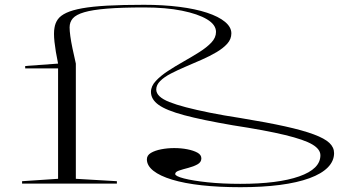

<svg xmlns="http://www.w3.org/2000/svg" viewBox="-20 -765 1435 800"><path d="M982 15Q892 15 820 7Q748 -1 697 -16.5Q646 -32 619 -53.5Q592 -75 592 -101Q592 -118 609 -128Q626 -138 652 -143Q678 -148 706 -148Q735 -148 760.5 -143Q786 -138 802.5 -129Q819 -120 819 -105Q819 -89 802.5 -80Q786 -71 764.5 -65.5Q743 -60 726.5 -54.5Q710 -49 710 -40Q710 -31 746.5 -21.5Q783 -12 844.5 -5.5Q906 1 981 1Q1138 1 1226.5 -30Q1315 -61 1315 -118Q1315 -143 1281.5 -163Q1248 -183 1167.5 -202.5Q1087 -222 950 -243Q822 -265 747.5 -285Q673 -305 641 -328Q609 -351 609 -382Q609 -406 629 -427.5Q649 -449 679.5 -469Q710 -489 744.5 -508.5Q779 -528 810 -547.5Q841 -567 860.5 -587.5Q880 -608 880 -632Q880 -662 842.5 -684.5Q805 -707 738 -720.5Q671 -734 581 -734Q486 -734 425.5 -729Q365 -724 331 -714Q297 -704 283.5 -688.5Q270 -673 270 -651Q270 -637 273 -614.5Q276 -592 282 -563.5Q288 -535 296 -500V-20L467 -10V0H72V-10L222 -20V-480H85V-490L222 -500Q211 -553 207 -590.5Q203 -628 207 -649Q210 -669 221 -684.5Q232 -700 256.5 -711.5Q281 -723 322.5 -730.5Q364 -738 427 -741.5Q490 -745 580 -745Q660 -745 727 -736.5Q794 -728 842.5 -712Q891 -696 917.5 -674Q944 -652 944 -626Q944 -602 927 -583Q910 -564 882 -547.5Q854 -531 821 -516.5Q788 -502 754 -487.5Q720 -473 692 -458.5Q664 -444 647.5 -427.5Q631 -411 631 -392Q631 -377 644.5 -364Q658 -351 685.5 -340Q713 -329 755 -318Q797 -307 854 -295.5Q911 -284 983 -273Q1093 -255 1167.5 -238.5Q1242 -222 1287.5 -205Q1333 -188 1352.5 -169.5Q1372 -151 1372 -127Q1372 -94 1346 -67.5Q1320 -41 1269.5 -22.5Q1219 -4 1146.5 5.5Q1074 15 982 15Z"/></svg>

Font: Kalnia Expanded ExtraLight
Style: Regular
Weight: 250
Width: 7
Designer: Frida Medrano
Foundry: Frida Medrano
Version: Version 1.105